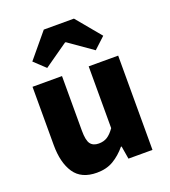

<svg xmlns="http://www.w3.org/2000/svg" viewBox="-154 -963 962 1089"><g transform="rotate(-20 327.0 -419.0)"><path d="M244 14Q150 14 108 -48.5Q66 -111 66 -217V-569H244V-239Q244 -181 260 -159.5Q276 -138 310 -138Q340 -138 361.5 -151.5Q383 -165 405 -196V-569H583V0H438L425 -78H421Q386 -36 344 -11Q302 14 244 14ZM114 -704 237 -852H419L542 -704L474 -641L330 -742H325L181 -641Z"/></g></svg>

Font: Source Han Sans TC Heavy
Style: Regular
Weight: 900
Designer: Ryoko NISHIZUKA Ë•øÂ°öÊ∂ºÂ≠ê (kana, bopomofo & ideographs); Paul D. Hunt (Latin, Greek & Cyrillic); Sandoll Communicatio
Foundry: Adobe
Version: Version 2.004;hotconv 1.0.118;makeotfexe 2.5.65603